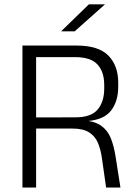

<svg xmlns="http://www.w3.org/2000/svg" viewBox="-20 -844 608 864"><path d="M457.5 0 438.5 -133Q433 -172 420.5 -201.5Q408 -231 381.2 -248.2Q354.5 -265.5 306 -265.5H123.5V-315.5L319.5 -316Q390 -316 419.5 -351.2Q449 -386.5 449 -445.5V-462Q449 -521 418.5 -554Q388 -587 317 -587H121V-639H325Q423 -639 467.5 -594Q512 -549 512 -471.5V-453.5Q512 -389.5 480.8 -347.8Q449.5 -306 376.5 -299.5L376 -293.5L349 -303.5Q404 -299.5 434 -279Q464 -258.5 478.2 -223.2Q492.5 -188 500 -140L522 0ZM81 0V-639H142.5V-299.5V-275.5V0ZM380 -824.5H451.5V-823.5L316 -703H256V-704Z"/></svg>

Font: Anek Latin Medium Light
Style: Regular
Weight: 300
Version: Version 1.003